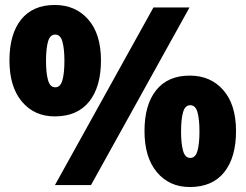

<svg xmlns="http://www.w3.org/2000/svg" viewBox="-20 -744 988 772"><path d="M200 -724Q284 -724 335 -665.5Q386 -607 386 -501Q386 -395 338.5 -335.5Q291 -276 200 -276Q118 -276 68 -335.5Q18 -395 18 -501Q18 -607 65 -665.5Q112 -724 200 -724ZM742 -714 346 0H201L597 -714ZM202 -605Q181 -605 173 -576.5Q165 -548 165 -499Q165 -451 173 -422Q181 -393 202 -393Q223 -393 231 -421.5Q239 -450 239 -499Q239 -548 231 -576.5Q223 -605 202 -605ZM743 -440Q827 -440 878 -381.5Q929 -323 929 -217Q929 -111 881.5 -51.5Q834 8 743 8Q661 8 611 -51.5Q561 -111 561 -217Q561 -323 608 -381.5Q655 -440 743 -440ZM745 -321Q724 -321 716 -292.5Q708 -264 708 -215Q708 -167 716 -138Q724 -109 745 -109Q766 -109 774 -137.5Q782 -166 782 -215Q782 -265 774 -293Q766 -321 745 -321Z"/></svg>

Font: Noto Sans Meetei Mayek Black
Style: Regular
Weight: 900
Designer: Monotype Design Team and Neelakash Kshetrimayum
Foundry: Monotype Imaging Inc.
Version: Version 2.002; ttfautohint (v1.8.4.7-5d5b)